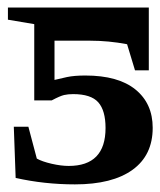

<svg xmlns="http://www.w3.org/2000/svg" viewBox="-20 -479 425 509"><path d="M70.8 -415 1 -426.8V-459H374.5V-292.5H337.9L316.9 -361.8Q267.6 -371.1 219.7 -371.1H124.5V-267.1Q138.2 -270.5 157.5 -274.7Q176.8 -278.8 206.1 -278.8Q293.5 -278.8 339.1 -241.7Q384.8 -204.6 384.8 -140.1Q384.8 -67.4 331.3 -28.8Q277.8 9.8 178.7 9.8Q97.7 9.8 21.5 -7.3L16.6 -143.1H55.2L77.6 -58.6Q91.3 -50.8 116.7 -44.9Q142.1 -39.1 162.1 -39.1Q259.8 -39.1 259.8 -139.6Q259.8 -186 240.5 -207.8Q221.2 -229.5 173.8 -229.5Q160.6 -229.5 149.9 -227.1Q139.2 -224.6 117.2 -212.9H70.8Z"/></svg>

Font: Tinos
Style: Bold
Weight: 700
Designer: Steve Matteson
Foundry: Monotype Imaging Inc.
Version: Version 1.23